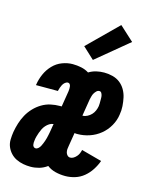

<svg xmlns="http://www.w3.org/2000/svg" viewBox="-126 -850 743 935"><g transform="rotate(15 245.5 -382.5)"><path d="M119 8Q100 8 81.5 4.5Q63 1 46.5 -7Q30 -15 17.5 -28.5Q5 -42 -2 -59Q-9 -76 -8.5 -95.5Q-8 -115 -5 -134Q-1 -157 6 -179.5Q13 -202 24.5 -223Q36 -244 53 -262Q70 -280 91 -292.5Q112 -305 135 -310Q158 -315 181 -315H190L203 -395Q204 -401 204 -407Q204 -413 203.5 -419Q203 -425 199.5 -430Q196 -435 190 -435Q182 -435 175 -429Q168 -423 164 -415.5Q160 -408 157.5 -400.5Q155 -393 153 -385V-383H42L43 -388Q47 -414 58.5 -440Q70 -466 90 -487Q110 -508 136.5 -518Q163 -528 189 -528Q211 -528 232.5 -523.5Q254 -519 271 -508Q289 -519 308.5 -523.5Q328 -528 348 -528Q370 -528 391 -522.5Q412 -517 428 -504.5Q444 -492 454.5 -474Q465 -456 469.5 -435.5Q474 -415 475.5 -393Q477 -371 473 -349Q469 -320 453.5 -292.5Q438 -265 413.5 -245Q389 -225 359 -215Q329 -205 300 -205Q296 -205 292 -205Q288 -205 284 -206L273 -139Q271 -130 270.5 -121.5Q270 -113 272 -105Q274 -97 280 -91Q286 -85 294 -85Q303 -85 311 -90Q319 -95 325.5 -102.5Q332 -110 335.5 -118.5Q339 -127 341 -136L444 -108Q436 -85 421.5 -62.5Q407 -40 387 -23.5Q367 -7 342.5 0.5Q318 8 294 8Q268 8 244 2Q220 -4 202 -18Q183 -4 161.5 2Q140 8 119 8ZM301 -298Q312 -298 323.5 -304Q335 -310 343.5 -319Q352 -328 357 -339.5Q362 -351 364 -363Q365 -370 365 -377Q365 -384 365 -390.5Q365 -397 365 -404Q365 -411 363.5 -417.5Q362 -424 358.5 -429.5Q355 -435 348 -435Q340 -435 333.5 -428.5Q327 -422 323 -415Q319 -408 317 -400Q315 -392 313 -384L299 -298ZM120 -85Q127 -85 133.5 -91Q140 -97 143.5 -104Q147 -111 150 -118Q153 -125 155.5 -132.5Q158 -140 160 -147.5Q162 -155 163.5 -162.5Q165 -170 166.5 -177.5Q168 -185 169 -192L174 -222Q163 -221 153.5 -215Q144 -209 136.5 -200.5Q129 -192 124 -182Q119 -172 115.5 -162Q112 -152 109 -141.5Q106 -131 105 -120Q104 -115 104 -109Q104 -103 105 -98Q106 -93 110 -89Q114 -85 120 -85ZM278 -573 220 -627 368 -773 440 -707Z"/></g></svg>

Font: Iosevka SS18 Heavy
Style: Italic
Weight: 900
Italic angle: -9°
Monospace: yes
Designer: Belleve Invis
Foundry: Belleve Invis
Version: Version 25.1.1; ttfautohint (v1.8.4)